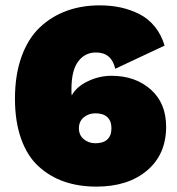

<svg xmlns="http://www.w3.org/2000/svg" viewBox="-20 -690 662 720"><path d="M354 -669.9Q396 -669.9 432.9 -661.9Q469.7 -653.8 502.9 -637Q536.1 -620.1 560.5 -590.1Q585 -560.1 597.2 -519L412.1 -432.1Q398.4 -493.2 339.8 -493.2Q298.3 -493.2 273.2 -459.5Q248 -425.8 248 -356.9V-341.8L249 -332Q266.1 -364.3 308.8 -385Q351.6 -405.8 397.9 -405.8Q487.3 -405.8 545.2 -354.5Q603 -303.2 603 -214.8Q603 -111.3 531.7 -50.8Q460.4 9.8 341.8 9.8Q274.9 9.8 220.7 -9Q166.5 -27.8 124.5 -66.2Q82.5 -104.5 59.3 -169.2Q36.1 -233.9 36.1 -319.8Q36.1 -408.7 60.5 -476.8Q85 -544.9 128.4 -586.4Q171.9 -627.9 228.8 -648.9Q285.6 -669.9 354 -669.9ZM337.9 -265.1Q312.5 -265.1 294.2 -250Q275.9 -234.9 275.9 -209Q275.9 -183.1 294.2 -168Q312.5 -152.8 337.9 -152.8Q367.2 -152.8 382.6 -167.2Q397.9 -181.6 397.9 -209Q397.9 -236.3 382.6 -250.7Q367.2 -265.1 337.9 -265.1Z"/></svg>

Font: Work Sans Black
Style: Regular
Weight: 900
Designer: Wei Huang
Foundry: Wei Huang
Version: Version 2.012